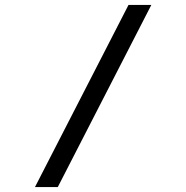

<svg xmlns="http://www.w3.org/2000/svg" viewBox="-20 -677 750 774"><path d="M213 77 590 -657H498L121 77Z"/></svg>

Font: Charger Monospace
Style: Regular
Weight: 400
Designer: Jasper
Foundry: Cannot Into Space Fonts
Version: Version 0.980